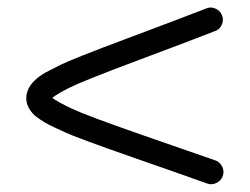

<svg xmlns="http://www.w3.org/2000/svg" viewBox="-20 -494 650 500"><path d="M540 -413.1Q475.1 -387.7 334.2 -335Q193.4 -282.2 160.4 -265.4Q127.4 -248.5 116.2 -239.3Q128.9 -229 167.5 -210.9Q205.6 -192.9 347.9 -143.3Q490.2 -93.8 541 -76.2Q553.2 -71.8 558.8 -59.8Q564.5 -47.9 560.1 -35.6Q555.7 -23.4 543.7 -17.6Q531.7 -11.7 519.5 -16.1Q469.2 -34.2 325.7 -84.2Q182.1 -134.3 148.2 -149.9Q114.3 -165.5 106 -169.9Q97.7 -174.3 85.2 -182.4Q72.8 -190.4 65.9 -197.8Q39.1 -227.5 53.2 -260.7Q64 -285.6 99.6 -305.7Q107.4 -310.1 137.7 -325.2Q168 -340.3 310.3 -393.6Q452.6 -446.8 517.6 -472.2Q529.8 -477.1 541.7 -471.4Q553.7 -465.8 558.3 -453.9Q563 -441.9 557.6 -429.7Q552.2 -417.5 540 -413.1Z"/></svg>

Font: Chilanka
Style: Regular
Weight: 400
Designer: Santhosh Thottingal <santhosh.thottingal@gmail.com>
Foundry: Swathanthra Malayalam Computing(SMC)
Version: Version 1.3; 20181103